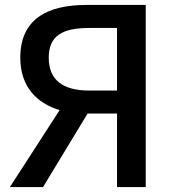

<svg xmlns="http://www.w3.org/2000/svg" viewBox="-20 -756 706 776"><path d="M328 -736C176 -736 62 -682 62 -523C62 -406 128 -339 221 -311L20 0H154L334 -297H453V0H569V-736ZM453 -390H341C232 -390 177 -434 177 -523C177 -612 233 -643 341 -643H453Z"/></svg>

Font: Spoqa Han Sans Neo Medium
Style: Regular
Weight: 500
Designer: [Spoqa Han Sans Neo] Dong-huui Kim  Younghwa Kang  Yujin Lee  [Noto Sans] Ryoko NISHIZUKA  (kana & ideographs); Paul D. 
Foundry: Spoqa (http://www.spoqa-han-sans.com)
Version: Version 1.000